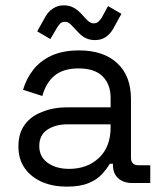

<svg xmlns="http://www.w3.org/2000/svg" viewBox="-20 -694 615 728"><path d="M233.4 13.7Q181.6 13.7 139.6 -3.9Q97.7 -22.5 74.2 -55.7Q49.8 -89.8 49.8 -138.7Q49.8 -189.5 74.2 -221.7Q97.7 -253.9 139.6 -269.5Q181.6 -287.1 234.4 -287.1Q289.1 -287.1 399.4 -287.1Q399.4 -295.9 399.4 -323.2Q399.4 -375 368.2 -405.3Q337.9 -434.6 278.3 -434.6Q218.8 -434.6 185.5 -406.2Q153.3 -377.9 140.6 -330.1Q116.2 -337.9 67.4 -353.5Q79.1 -394.5 105.5 -428.7Q130.9 -461.9 173.8 -482.4Q217.8 -502.9 279.3 -502.9Q373 -502.9 424.8 -454.1Q476.6 -406.2 476.6 -318.4Q476.6 -244.1 476.6 -96.7Q476.6 -67.4 504.9 -67.4Q519.5 -67.4 549.8 -67.4Q549.8 -49.8 549.8 0Q533.2 0 481.4 0Q448.2 0 427.7 -18.6Q408.2 -37.1 408.2 -68.4Q408.2 -69.3 408.2 -73.2Q405.3 -73.2 396.5 -73.2Q384.8 -53.7 366.2 -33.2Q347.7 -12.7 316.4 0Q284.2 13.7 233.4 13.7ZM242.2 -53.7Q311.5 -53.7 355.5 -95.7Q399.4 -136.7 399.4 -211.9Q399.4 -215.8 399.4 -222.7Q358.4 -222.7 237.3 -222.7Q190.4 -222.7 159.2 -202.1Q128.9 -181.6 128.9 -140.6Q128.9 -99.6 160.2 -77.1Q192.4 -53.7 242.2 -53.7ZM170.9 -545.9Q158.2 -553.7 121.1 -575.2Q128.9 -588.9 152.3 -630.9Q164.1 -651.4 181.6 -662.1Q199.2 -673.8 221.7 -673.8Q243.2 -673.8 258.8 -665Q274.4 -657.2 292 -637.7Q303.7 -624 314.5 -614.3Q324.2 -605.5 335 -605.5Q345.7 -605.5 352.5 -611.3Q360.4 -618.2 366.2 -627.9Q374 -642.6 389.6 -670.9Q402.3 -664.1 440.4 -641.6Q432.6 -627.9 409.2 -585Q398.4 -565.4 380.9 -553.7Q364.3 -542 339.8 -542Q319.3 -542 302.7 -550.8Q287.1 -558.6 269.5 -579.1Q257.8 -591.8 248 -601.6Q238.3 -611.3 226.6 -611.3Q214.8 -611.3 208 -604.5Q201.2 -597.7 196.3 -588.9Q187.5 -574.2 170.9 -545.9Z"/></svg>

Font: Kadena Space Grotesk
Style: Regular
Weight: 400
Designer: Florian Karsten
Version: Version 2.000